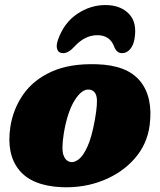

<svg xmlns="http://www.w3.org/2000/svg" viewBox="-20 -746 650 780"><path d="M372.5 -485Q496.5 -481.5 549.5 -416.2Q602.5 -351 588 -237.5Q578 -160 527.2 -102Q476.5 -44 398.8 -13Q321 18 230.5 14.5Q110 9 57.8 -55.2Q5.5 -119.5 22 -230Q33 -302.5 74 -361.8Q115 -421 189.2 -454.8Q263.5 -488.5 372.5 -485ZM269 -87.5Q283.5 -86 301 -99.8Q318.5 -113.5 335.5 -151Q352.5 -188.5 365 -257Q378 -328.5 372 -354Q366 -379.5 342.5 -382Q312.5 -385.5 283 -338Q253.5 -290.5 239 -203Q229 -139.5 238.2 -114.8Q247.5 -90 269 -87.5ZM375.5 -603Q325.5 -603 284 -558.5Q258.5 -530 236.5 -530Q218 -530 212.5 -545.5Q207 -561 216 -585.5Q240.5 -654 294 -689.8Q347.5 -725.5 408.5 -725.5Q469 -725.5 503.8 -689.8Q538.5 -654 526 -585.5Q521.5 -561 508 -545.5Q494.5 -530 475.5 -530Q453.5 -530 443 -558.5Q425.5 -603 375.5 -603Z"/></svg>

Font: Fraunces 9pt SuperSoft Black
Style: Italic
Weight: 900
Italic angle: -16°
Version: Version 1.000;[0bf87f6ff]